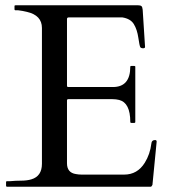

<svg xmlns="http://www.w3.org/2000/svg" viewBox="-20 -708 657 728"><path d="M3 -4V-18Q3 -21 7 -21H18Q39 -23 60.5 -23Q82 -23 99 -28Q139 -40 139 -87V-602Q139 -650 82 -663Q66 -667 49 -669H39Q35 -669 35 -673V-685Q35 -688 39 -688H503Q512 -688 516 -685Q520 -682 521 -671L530 -530Q530 -525 522.5 -525Q515 -525 512 -529Q509 -534 504.5 -565Q500 -596 487.5 -616.5Q475 -637 444 -642H241Q234 -642 234 -636V-383Q234 -378 239 -378H408Q474 -378 474 -455Q474 -458 478 -458H489Q493 -458 493 -455V-246Q493 -242 489 -242H478Q474 -242 474 -246Q474 -318 432 -329Q420 -332 407 -332H239Q234 -332 234 -327V-89Q234 -53 268 -48Q278 -46 289 -46H451Q501 -46 529 -91Q549 -123 554 -164Q555 -177 568 -177Q574 -177 574 -171L558 -7Q555 0 551 0H7Q3 0 3 -4Z"/></svg>

Font: Cardo
Style: Regular
Weight: 400
Designer: David J. Perry
Foundry: David J. Perry
Version: Version 1.0451